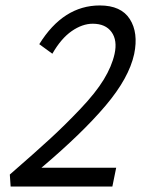

<svg xmlns="http://www.w3.org/2000/svg" viewBox="-20 -684 521 704"><path d="M472 -486Q453 -398 367 -296.5Q281 -195 132 -69H406L392 0H19L16 -44Q108 -124 163.5 -175Q219 -226 275 -285Q331 -344 360.5 -392.5Q390 -441 400 -486Q411 -536 389 -566.5Q367 -597 320 -597Q282 -597 243 -570Q204 -543 172 -487L124 -522Q212 -664 346 -664Q424 -664 456 -614Q488 -564 472 -486Z"/></svg>

Font: EauTestInfant Medium
Style: Italic
Weight: 500
Italic angle: -12°
Designer: Christian Thalmann (Catharsis Fonts)
Version: Version 0.001;PS 000.001;hotconv 1.0.88;makeotf.lib2.5.64775